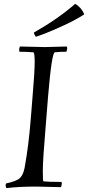

<svg xmlns="http://www.w3.org/2000/svg" viewBox="-20 -963 455 991"><path d="M165 -773Q157 -783 155 -795Q277 -864 368 -943Q400 -925 415 -889Q374 -862 311.5 -833Q249 -804 207 -788ZM83 -723 211 -720 325 -723Q327 -719 327 -712L323 -696Q284 -696 263 -693Q247 -691 228 -464L215 -301Q201 -137 201 -82Q201 -27 204 -27Q228 -24 297 -24Q299 -20 299 -15.5Q299 -11 295 3L167 0Q75 0 13 8Q9 0 9 -8L11 -16Q67 -28 83.5 -44.5Q100 -61 107 -97Q128 -211 139 -352L148 -464Q159 -591 159 -642Q159 -693 152 -693Q119 -696 80 -696Q79 -700 79 -708Q79 -716 83 -723Z"/></svg>

Font: Rosarivo
Style: Italic
Weight: 400
Version: Version 1.003